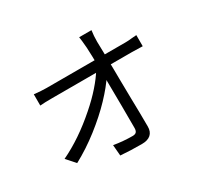

<svg xmlns="http://www.w3.org/2000/svg" viewBox="-163 -1006 1326 1257"><g transform="rotate(-30 500.0 -377.5)"><path d="M654 -699Q655 -675 656 -613Q657 -551 658 -498L659 -404L661 -268Q664 -144 664 -52Q664 -13 641 7.5Q618 28 573 28Q487 28 413 22L406 -60Q478 -48 547 -48Q567 -48 575.5 -57.5Q584 -67 584 -88Q584 -271 582 -406Q581 -442 581 -506Q579 -656 576 -699Q571 -761 567 -783H660Q654 -743 654 -699ZM215 -602H456H573H682H767H813Q834 -602 859 -605L898 -608V-524Q852 -526 816 -526H576H458H347H261H217Q154 -526 123 -523V-608Q181 -602 215 -602ZM373 -335Q434 -388 481 -441.5Q528 -495 556 -541L596 -542L597 -474Q559 -414 489.5 -341Q420 -268 329.5 -197.5Q239 -127 144 -76L86 -141Q231 -210 373 -335Z"/></g></svg>

Font: Merged Yaku Han JP
Style: Regular
Weight: 400
Designer: Ryoko NISHIZUKA 西塚涼子 (kana, bopomofo & ideographs); Paul D. Hunt (Latin, Greek & Cyrillic); Sandoll Communications 산돌커뮤니
Foundry: Adobe
Version: Version 2.004